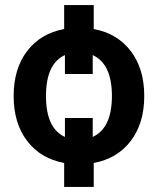

<svg xmlns="http://www.w3.org/2000/svg" viewBox="-20 -640 625 760"><path d="M351 -525Q444 -508 497.5 -438Q551 -368 551 -260Q551 -152 497.5 -82Q444 -12 351 5V100H234V5Q141 -12 87.5 -82Q34 -152 34 -260Q34 -368 87.5 -438Q141 -508 234 -525V-620H351ZM237 -98V-173H347V-98Q423 -133 423 -260Q423 -387 347 -422V-347H237V-422Q162 -388 162 -260Q162 -132 237 -98Z"/></svg>

Font: M PLUS 1p
Style: Bold
Weight: 700
Version: Version 1.062